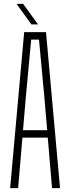

<svg xmlns="http://www.w3.org/2000/svg" viewBox="-20 -965 360 985"><path d="M32 0 104 -800H216L288 0H247L225 -259H95L73 0ZM98 -297H222L208 -462L180 -762H140L112 -461ZM141 -840 65 -945H99L175 -840Z"/></svg>

Font: Big Shoulders Text Thin Thin
Style: Regular
Weight: 250
Version: Version 2.002